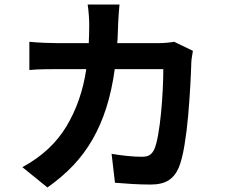

<svg xmlns="http://www.w3.org/2000/svg" viewBox="-20 -787 996 850"><path d="M79 -47Q207 -116 274 -227.5Q341 -339 362 -481H236Q212 -481 176.5 -480.5Q141 -480 110 -477V-602Q140 -599 174.5 -597.5Q209 -596 236 -596H373Q374 -616 374.5 -636.5Q375 -657 375 -679Q375 -695 373 -722.5Q371 -750 368 -767H509Q507 -750 505.5 -724.5Q504 -699 503 -682Q502 -659 501.5 -637.5Q501 -616 499 -596H679Q717 -596 751 -602L834 -562Q832 -550 829.5 -534.5Q827 -519 827 -511Q826 -472 822.5 -408Q819 -344 813 -275Q807 -206 796.5 -143Q786 -80 771 -44Q755 -7 726 11.5Q697 30 647 30Q606 30 565 27.5Q524 25 489 22L474 -106Q509 -100 544.5 -96.5Q580 -93 608 -93Q631 -93 643 -101Q655 -109 663 -126Q673 -149 680.5 -192.5Q688 -236 693 -287.5Q698 -339 700.5 -390.5Q703 -442 703 -481H488Q475 -386 450.5 -309.5Q426 -233 389.5 -169.5Q353 -106 303.5 -54Q254 -2 190 43Z"/></svg>

Font: Kinto Sans
Style: Bold
Weight: 700
Designer: Authors: Ryoko NISHIZUKA  (kana & ideographs); Paul D. Hunt (Latin, Greek & Cyrillic); Wenlong ZHANG  (bopomofo); Sandol
Foundry: Adobe Systems Incorporated, ookami Inc.
Version: Version 0.001